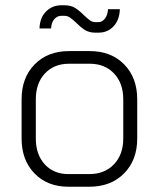

<svg xmlns="http://www.w3.org/2000/svg" viewBox="-20 -701 603 729"><path d="M62 -175V-324Q62 -406 111.5 -456.5Q161 -507 242 -507H321Q402 -507 451.5 -456.5Q501 -406 501 -324V-175Q501 -93 451 -42.5Q401 8 319 8H240Q160 8 111 -42.5Q62 -93 62 -175ZM319 -40Q377 -40 412.5 -77Q448 -114 448 -175V-324Q448 -385 413 -422Q378 -459 321 -459H242Q185 -459 150.5 -422Q116 -385 116 -324V-175Q116 -114 150 -77Q184 -40 240 -40ZM270 -614Q255 -628 245.5 -634.5Q236 -641 224 -641H213Q197 -641 186 -628Q175 -615 174 -593H130Q131 -633 154.5 -657Q178 -681 213 -681H224Q249 -681 265 -671Q281 -661 300 -642Q314 -629 322.5 -623Q331 -617 342 -617H354Q368 -617 378.5 -630.5Q389 -644 390 -666H435Q434 -626 411.5 -601.5Q389 -577 354 -577H342Q319 -577 303.5 -586.5Q288 -596 270 -614Z"/></svg>

Font: Bai Jamjuree Light
Style: Regular
Weight: 300
Designer: Katatrad Aksorn Co.,Ltd.
Foundry: Cadson Demak Co.,Ltd.
Version: Version 1.000; ttfautohint (v1.6)